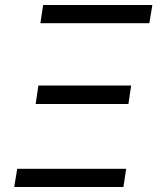

<svg xmlns="http://www.w3.org/2000/svg" viewBox="-20 -750 640 770"><path d="M142 -657 153 -730H591L579 -657ZM123 -333 134 -407H506L495 -333ZM37 0 49 -73H486L475 0Z"/></svg>

Font: JetBrains Mono NL Light
Style: Italic
Weight: 300
Italic angle: -9°
Designer: Philipp Nurullin, Konstantin Bulenkov
Foundry: JetBrains
Version: Version 2.304; ttfautohint (v1.8.4.7-5d5b)